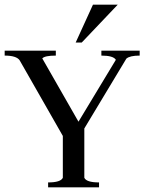

<svg xmlns="http://www.w3.org/2000/svg" viewBox="-29 -802 618 822"><path d="M369 -782H475L321 -620H295ZM210 -585V-564Q163 -564 152 -552L307 -281L467 -546Q456 -564 405 -564V-585H569V-564Q527 -564 512 -551L332 -252V-41Q341 -21 395 -21V0H177V-21Q231 -21 240 -41V-220L55 -544Q41 -564 -9 -564V-585Z"/></svg>

Font: Judson
Style: Regular
Weight: 400
Version: Version 20110429